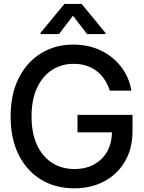

<svg xmlns="http://www.w3.org/2000/svg" viewBox="-20 -969 747 998"><path d="M366.2 9.8Q267.6 9.8 193.1 -35.6Q118.7 -81.1 76.9 -164.6Q35.2 -248 35.2 -363.3Q35.2 -479.5 77.4 -563.2Q119.6 -647 193.4 -692.1Q267.1 -737.3 361.3 -737.3Q439.5 -737.3 503.4 -706.8Q567.4 -676.3 609.1 -622.3Q650.9 -568.4 663.1 -497.6H550.8Q530.3 -562.5 482.2 -599.9Q434.1 -637.2 361.8 -637.2Q300.3 -637.2 251 -605.7Q201.7 -574.2 172.9 -513.2Q144 -452.1 144 -363.8Q144 -275.4 172.9 -214.4Q201.7 -153.3 252 -121.8Q302.2 -90.3 366.2 -90.3Q453.1 -90.3 506.6 -141.8Q560.1 -193.4 562 -281.2H382.8V-372.1H668.9V-289.1Q668.9 -197.3 629.9 -130.4Q590.8 -63.5 522.5 -26.9Q454.1 9.8 366.2 9.8ZM432.6 -792 359.4 -887.2 286.6 -792H190.4V-797.9L314.9 -948.7H404.3L528.3 -797.9V-792Z"/></svg>

Font: Inter Tight Medium
Style: Regular
Weight: 500
Designer: Rasmus Andersson
Foundry: rsms
Version: Version 3.004; ttfautohint (v1.8.4.7-5d5b)